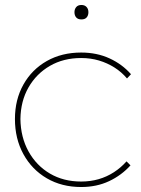

<svg xmlns="http://www.w3.org/2000/svg" viewBox="-20 -741 566 771"><path d="M40 -263Q40 -341 74 -401.5Q108 -462 168 -496Q228 -530 306 -530Q369 -530 420 -506.5Q471 -483 506 -443L490 -426Q468 -452 439.5 -470Q411 -488 377.5 -498Q344 -508 306 -508Q235 -508 180.5 -476.5Q126 -445 94.5 -390Q63 -335 62 -263Q63 -190 94.5 -133Q126 -76 180.5 -44Q235 -12 306 -12Q343 -12 376 -21.5Q409 -31 437.5 -49.5Q466 -68 488 -93L504 -77Q468 -37 418 -13.5Q368 10 306 10Q228 10 168 -25Q108 -60 74 -122Q40 -184 40 -263ZM279 -692Q279 -704 286 -712.5Q293 -721 307 -721Q320 -721 327.5 -713Q335 -705 335 -692Q335 -679 328 -671Q321 -663 307 -663Q293 -663 286 -671Q279 -679 279 -692Z"/></svg>

Font: Mach Thin
Style: Regular
Weight: 250
Version: Version 1.002